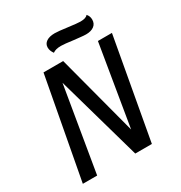

<svg xmlns="http://www.w3.org/2000/svg" viewBox="-189 -956 1028 1091"><g transform="rotate(-30 325.0 -410.5)"><path d="M290 -660 430 -130 518 -660H610L491 0H382L225 -555L132 0H38L161 -660ZM551 -782Q551 -755 531.5 -740.5Q512 -726 479 -726Q465 -726 439 -729Q413 -732 402 -733Q344 -741 322 -741Q286 -741 268 -727Q252 -749 252 -770Q252 -794 272 -807.5Q292 -821 327 -821Q350 -821 408 -813Q468 -805 488 -805Q525 -805 536 -821Q551 -805 551 -782Z"/></g></svg>

Font: Sansita Light Italic
Style: Regular
Weight: 300
Italic angle: -11°
Designer: Pablo Cosgaya
Foundry: Omnibus-Type
Version: Version 1.006